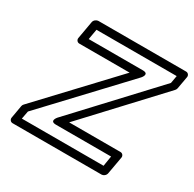

<svg xmlns="http://www.w3.org/2000/svg" viewBox="-164 -911 1123 1111"><g transform="rotate(30 397.0 -355.5)"><path d="M275 -93H643L632 -25H86L96 -78L565 -577C565 -577 601 -617 552 -617H191L203 -686H739L730 -635L262 -133C262 -133 226 -93 275 -93ZM334 -143 771 -612C775 -616 778 -622 779 -627L794 -711C796 -722 788 -736 773 -736H187C176 -736 160 -726 157 -711L136 -592C134 -581 142 -567 157 -567H493L55 -101C51 -97 48 -92 47 -86L32 0C30 11 38 25 53 25H648C659 25 674 15 677 0L698 -118C700 -129 692 -143 677 -143Z"/></g></svg>

Font: Asimov
Style: WidOuIt
Weight: 500
Designer: Google
Version: Version 2.000980; 2014